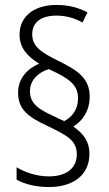

<svg xmlns="http://www.w3.org/2000/svg" viewBox="-20 -781 440 775"><path d="M53 -407C53 -338 96 -308 169 -274C246 -236 290 -217 290 -158C290 -106 253 -69 177 -69C130 -69 80 -85 47 -106V-56C78 -38 125 -26 177 -26C281 -26 341 -79 341 -160C341 -209 318 -241 276 -270C314 -294 342 -334 342 -391C342 -466 292 -498 214 -536C148 -569 110 -592 110 -643C110 -691 146 -718 208 -718C248 -718 283 -707 313 -690L333 -731C297 -750 258 -761 208 -761C116 -761 59 -714 59 -641C59 -587 91 -553 138 -524C91 -504 53 -465 53 -407ZM101 -412C101 -460 136 -489 177 -502C265 -462 295 -436 295 -384C295 -338 270 -308 239 -292L195 -313C136 -340 101 -363 101 -412Z"/></svg>

Font: Noto Sans Hebrew Condensed Light
Style: Regular
Weight: 300
Width: 3
Designer: Monotype Design Team
Foundry: Monotype Imaging Inc.
Version: Version 2.004